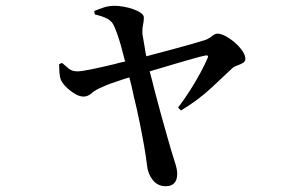

<svg xmlns="http://www.w3.org/2000/svg" viewBox="-20 -585 1040 662"><path d="M307 -535 305 -547Q322 -554 338.5 -559.5Q355 -565 376 -565Q389 -565 406 -562Q423 -559 439 -553.5Q455 -548 465.5 -540.5Q476 -533 476 -525Q476 -512 473 -498Q470 -484 471 -468Q473 -458 476 -439Q479 -420 483 -397Q484 -394 485 -391Q497 -394 511 -398Q545 -407 580.5 -416.5Q616 -426 644 -434Q672 -442 684 -446Q698 -450 709.5 -459.5Q721 -469 730 -469Q742 -469 758.5 -460Q775 -451 790.5 -437.5Q806 -424 816 -409Q826 -394 826 -382Q826 -373 817.5 -368Q809 -363 797.5 -359Q786 -355 779 -348Q752 -322 707 -280.5Q662 -239 604 -204L594 -214Q616 -243 636 -274.5Q656 -306 671.5 -335Q687 -364 695 -383Q699 -391 696 -393Q693 -395 685 -393Q671 -390 644.5 -382.5Q618 -375 585.5 -365.5Q553 -356 520 -346Q508 -342 496 -339Q505 -307 513 -273Q524 -231 535 -191Q546 -151 555.5 -118Q565 -85 571 -64Q576 -47 583.5 -24Q591 -1 591 14Q591 57 551 57Q524 57 507 36Q490 15 487 -14Q484 -42 477 -81.5Q470 -121 461 -165.5Q452 -210 441 -254Q434 -289 426 -318Q419 -316 412 -314Q387 -306 366 -298.5Q345 -291 335 -286Q310 -276 296.5 -264Q283 -252 268 -252Q254 -252 237.5 -262Q221 -272 207.5 -285.5Q194 -299 189 -312Q186 -321 185 -335Q184 -349 184 -364L194 -368Q206 -358 217 -348.5Q228 -339 247 -339Q261 -339 295 -346Q329 -353 371 -363Q392 -369 412 -373Q411 -376 410 -378Q404 -402 397.5 -425.5Q391 -449 384 -468.5Q377 -488 372 -498Q365 -513 348 -521.5Q331 -530 307 -535Z"/></svg>

Font: Early Summer Mincho SemiBold
Style: Regular
Weight: 600
Designer: GuiWonder
Version: Version 1.002